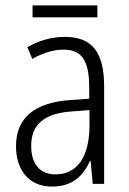

<svg xmlns="http://www.w3.org/2000/svg" viewBox="-20 -678 475 708"><path d="M339 -658H100V-614H339ZM219 -542C170 -542 122 -528 81 -504L99 -461C141 -484 179 -495 214 -495C280 -495 309 -457 309 -355V-314L238 -309C110 -300 39 -245 39 -139C39 -55 83 10 172 10C248 10 287 -30 312 -85H314L322 0H364V-359C364 -485 320 -542 219 -542ZM244 -267 310 -272V-216C310 -105 268 -35 185 -35C129 -35 95 -71 95 -140C95 -219 143 -260 244 -267Z"/></svg>

Font: Noto Sans Malayalam Condensed Light
Style: Regular
Weight: 300
Width: 3
Designer: Jelle Bosma - Monotype Design Team
Foundry: Monotype Imaging Inc.
Version: Version 2.104